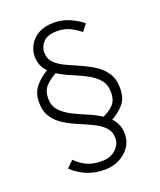

<svg xmlns="http://www.w3.org/2000/svg" viewBox="-137 -768 756 909"><g transform="rotate(-20 241.0 -313.5)"><path d="M234 55Q182 55 141 37Q100 19 71 -10L104 -42Q129 -17 159 -2.5Q189 12 234 12Q278 12 304.5 -12.5Q331 -37 331 -69Q331 -102 310.5 -123.5Q290 -145 258 -160.5Q226 -176 190 -191Q154 -206 122 -225.5Q90 -245 69.5 -275Q49 -305 49 -351Q49 -398 74.5 -429Q100 -460 137 -481Q122 -496 113 -516Q104 -536 104 -562Q104 -592 119.5 -619.5Q135 -647 165.5 -664.5Q196 -682 243 -682Q285 -682 321.5 -666Q358 -650 386 -627L359 -593Q335 -612 308 -625.5Q281 -639 245 -639Q195 -639 174 -616Q153 -593 153 -565Q153 -533 173 -512.5Q193 -492 225 -477Q257 -462 293 -446.5Q329 -431 360.5 -411Q392 -391 412.5 -360.5Q433 -330 433 -284Q433 -234 409 -205.5Q385 -177 347 -156Q362 -140 371 -119.5Q380 -99 380 -72Q380 -35 360 -6.5Q340 22 307 38.5Q274 55 234 55ZM96 -354Q96 -316 118 -292Q140 -268 173.5 -251Q207 -234 244.5 -218.5Q282 -203 313 -183Q348 -199 367 -220Q386 -241 386 -280Q386 -319 364.5 -344Q343 -369 309.5 -386.5Q276 -404 238.5 -419.5Q201 -435 170 -454Q137 -436 116.5 -413.5Q96 -391 96 -354Z"/></g></svg>

Font: Assistant Light
Style: Regular
Weight: 300
Designer: Hebrew By Ben Nathan, Latin by Paul Hunt
Version: Version 3.000